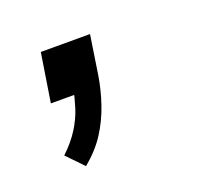

<svg xmlns="http://www.w3.org/2000/svg" viewBox="-55 -148 343 330"><g transform="rotate(-20 117.0 16.5)"><path d="M53 122 24 92Q42 75 53 57.5Q64 40 69.5 22.5Q75 5 78 -11L95 0H33L47 -89H137L126 -17Q122 8 113.5 33Q105 58 91 80Q77 102 53 122Z"/></g></svg>

Font: Nunito Sans 10pt Light
Style: Italic
Weight: 300
Italic angle: -9°
Designer: Vernon Adams
Foundry: Vernon Adams
Version: Version 3.101;gftools[0.9.27]